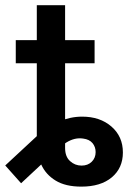

<svg xmlns="http://www.w3.org/2000/svg" viewBox="-50 -692 496 722"><path d="M255.9 9.8Q196.3 9.8 159.2 -12.9Q122.1 -35.6 105.2 -73Q88.4 -110.4 88.4 -152.8V-308.1H194.8V-135.7Q194.8 -103 213.4 -86.2Q231.9 -69.3 256.8 -69.3Q280.3 -69.3 294.9 -83.7Q309.6 -98.1 309.6 -120.1Q309.6 -139.6 297.9 -153.8Q286.1 -168 262.7 -170.9Q246.6 -173.3 231.2 -169.7Q215.8 -166 200.4 -156.7Q185.1 -147.5 168 -132.3L29.3 -2.9L-30.3 -69.8L92.3 -183.6Q127 -216.3 170.9 -234.9Q214.8 -253.4 258.8 -253.4Q326.2 -253.4 369.1 -216.1Q412.1 -178.7 412.1 -118.7Q412.1 -60.1 370.4 -25.1Q328.6 9.8 255.9 9.8ZM88.4 -194.3V-672.4H194.8V-194.3ZM9.3 -454.1V-541H305.7V-454.1Z"/></svg>

Font: Inter 17pt Medium
Style: Regular
Weight: 500
Version: Version 4.001;git-66647c0bb